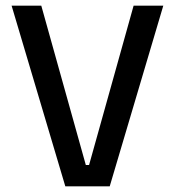

<svg xmlns="http://www.w3.org/2000/svg" viewBox="-20 -659 618 679"><path d="M368 0H211L21 -639H126L283.5 -75.5H295L452.5 -639H557.5Z"/></svg>

Font: Anek Kannada Medium
Style: Regular
Weight: 500
Designer: Vaishnavi Murthy, Maithili Shingre (Kannada) & Yesha Goshar (Latin)
Foundry: Ek Type
Version: Version 1.003